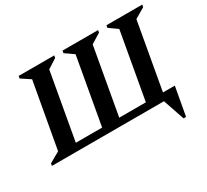

<svg xmlns="http://www.w3.org/2000/svg" viewBox="-148 -775 1223 1137"><g transform="rotate(-30 463.5 -207.0)"><path d="M332 -560 329 -544 265 -503 184 -48H364L445 -503L386 -544L389 -560H632L629 -544L562 -503L481 -48H663L744 -503L686 -544L689 -560H934L931 -544L861 -503L780 -48H861L826 146H809L759 0H-7L-4 -16L68 -57L148 -503L86 -544L89 -560Z"/></g></svg>

Font: Spectral SC SemiBold
Style: Italic
Weight: 600
Italic angle: -10°
Designer: Jean-Baptiste Levee
Foundry: Production Type
Version: Version 2.001